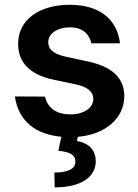

<svg xmlns="http://www.w3.org/2000/svg" viewBox="-20 -573 589 817"><path d="M369.3 -388.5 490.8 -388.8C477.6 -493.6 401.3 -552.6 276.3 -552.6C146.3 -552.6 56.8 -487.9 57.2 -387.1C56.8 -307.5 105.8 -255 210.6 -233.3L303.6 -213.8C353.7 -202.8 377.1 -182.5 377.1 -151.6C377.1 -114.3 336.6 -86.3 279.8 -86.3C221.6 -86.3 183.2 -111.9 171.5 -161.9L43.3 -162.6C58.6 -58.2 130 -1.4 241.1 8.9L228.3 68.5C278.8 73.9 301.5 85.9 300.8 116.1C300.1 147.4 265.6 161.2 211.3 161.2L212.7 224.4C324.9 224.4 387.8 180 387.4 112.9C387.4 61.1 351.9 34.1 307.5 27.3L311.1 9.2C426.8 -0.7 508.5 -68.2 508.9 -163.4C508.5 -241.1 458.5 -288.7 355.5 -311.1L262.4 -331C207 -343.4 185 -362.6 185.4 -394.2C185 -431.1 225.9 -456.7 277.7 -456.7C334.5 -456.7 360.1 -425.4 369.3 -388.5Z"/></svg>

Font: Margiela Sans Semi Bold
Style: Regular
Weight: 600
Designer: Stefan Endress, Andreas Faust
Version: Version 1.100;FEAKit 1.0